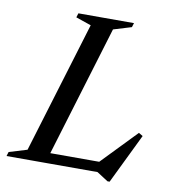

<svg xmlns="http://www.w3.org/2000/svg" viewBox="-103 -745 757 847"><g transform="rotate(10 275.5 -321.0)"><path d="M342.5 -631.5 151 0H-23L-17 -19L63.5 -43.5L242.5 -632.5L174 -656L180 -675H429L423 -656ZM372.5 -34 534.5 -202 553 -191 444.5 32.5H435L384.5 0H95.5L111 -46H415Z"/></g></svg>

Font: Newsreader 24pt Medium
Style: Italic
Weight: 500
Italic angle: -17°
Designer: Hugues Gentile
Foundry: Production Type
Version: Version 1.003